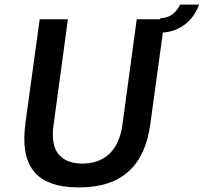

<svg xmlns="http://www.w3.org/2000/svg" viewBox="-20 -807 888 837"><path d="M848 -787H765C749 -752 720 -728 679 -728V-723H576L513 -258C496 -146 431 -94 339 -94C248 -94 197 -146 213 -258L276 -723H153L91 -271C67 -93 127 10 324 10C520 10 611 -93 635 -264L690 -665C766 -670 823 -718 848 -787Z"/></svg>

Font: United Sans SemiBold
Style: Italic
Weight: 600
Italic angle: -8°
Designer: Pablo Impallari, Rodrigo Fuenzalida (Modified by Dan O. Williams)
Version: Version 1.000;PS 001.000;hotconv 1.0.88;makeotf.lib2.5.64775